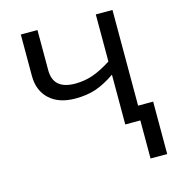

<svg xmlns="http://www.w3.org/2000/svg" viewBox="-107 -626 824 902"><g transform="rotate(-15 304.5 -175.0)"><path d="M157.2 -535.2V-339.8Q157.2 -246.1 264.2 -246.1Q308.6 -246.1 349.1 -259.8Q389.6 -273.4 440.9 -306.2V-535.2H522V-69.8H595.2V185.1H514.2V0H440.9V-242.2Q389.6 -207 345.9 -192.6Q302.2 -178.2 247.1 -178.2Q167 -178.2 121.6 -220.2Q76.2 -262.2 76.2 -334V-535.2Z"/></g></svg>

Font: OpenSans
Style: Regular
Weight: 400
Foundry: Ascender Corporation
Version: Version 1.10